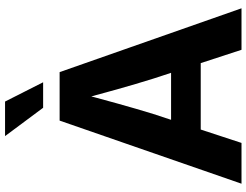

<svg xmlns="http://www.w3.org/2000/svg" viewBox="-129 -857 986 768"><g transform="rotate(-90 364.0 -473.0)"><path d="M13.2 0 265.6 -727.5H459.5L714.8 0H548.8L433.6 -352.5Q412.1 -421.4 390.4 -498.5Q368.7 -575.7 343.3 -670.4H380.9Q356 -575.7 334.5 -498.3Q313 -420.9 292 -352.5L176.3 0ZM172.4 -163.1V-281.7H556.2V-163.1ZM316.9 -793.5 203.6 -945.8H341.8L418.9 -793.5Z"/></g></svg>

Font: Inter 24pt
Style: Bold
Weight: 700
Designer: Rasmus Andersson
Foundry: rsms
Version: Version 4.001;git-66647c0bb